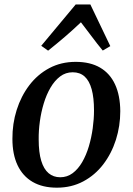

<svg xmlns="http://www.w3.org/2000/svg" viewBox="-20 -835 598 866"><path d="M321.5 -556Q387 -556 431.5 -530Q476 -504 499 -454.2Q522 -404.5 522.5 -333.5Q522.5 -266.5 502.8 -204.5Q483 -142.5 445.8 -93.8Q408.5 -45 355.5 -16.8Q302.5 11.5 236.5 11.5Q172 11.5 127.2 -14.5Q82.5 -40.5 59.2 -89.8Q36 -139 36 -208.5Q35.5 -276.5 55.2 -339Q75 -401.5 112.2 -450.5Q149.5 -499.5 202.5 -527.8Q255.5 -556 321.5 -556ZM308 -509Q276 -509 251.2 -490.2Q226.5 -471.5 208 -440Q189.5 -408.5 177.5 -369Q165.5 -329.5 159.8 -287.5Q154 -245.5 154.5 -206Q154.5 -147.5 166 -109.8Q177.5 -72 199.2 -53.8Q221 -35.5 251.5 -35.5Q283 -35.5 307.8 -54Q332.5 -72.5 350.8 -104Q369 -135.5 380.8 -175Q392.5 -214.5 398.2 -256.2Q404 -298 404 -337Q404 -394 393.5 -432.2Q383 -470.5 361.8 -489.8Q340.5 -509 308 -509ZM197 -606.5 166 -628.5 321.5 -815H387.5L477.5 -627L443.5 -607Q418.5 -637 394.8 -669Q371 -701 345 -734.5Q311 -702 273.8 -670Q236.5 -638 197 -606.5Z"/></svg>

Font: Merriweather 48pt Medium
Style: Italic
Weight: 500
Italic angle: -7.8°
Version: Version 2.101